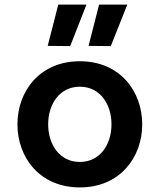

<svg xmlns="http://www.w3.org/2000/svg" viewBox="-20 -807 696 837"><path d="M357 -787H234L188 -607L286 -606ZM535 -787H412L366 -607L463 -606ZM328 10C503 10 600 -121 600 -265C600 -409 503 -540 328 -540C153 -540 56 -409 56 -265C56 -121 153 10 328 10ZM328 -101C239 -101 190 -178 190 -265C190 -352 239 -429 328 -429C417 -429 466 -352 466 -265C466 -178 417 -101 328 -101Z"/></svg>

Font: Be Vietnam Pro SemiBold
Style: Regular
Weight: 600
Designer: Lam Bao, Tony Le, Vietanh Nguyen
Foundry: Yellow Type Foundry
Version: Version 1.002